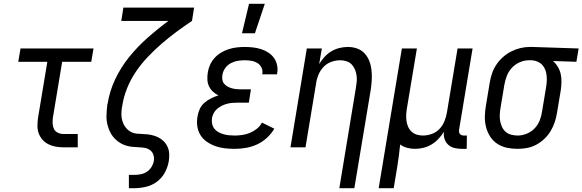

<svg xmlns="http://www.w3.org/2000/svg" viewBox="-20 -775 3064 1010"><path d="M315 0Q294 0 273.5 -3.5Q253 -7 235 -16Q217 -25 204 -39.5Q191 -54 184 -72.5Q177 -91 177 -112Q177 -133 180 -155L229 -450H76L88 -520H472L460 -450H307L258 -155Q256 -139 257 -123.5Q258 -108 264.5 -95.5Q271 -83 285 -76.5Q299 -70 315 -70H389V0Z M658 215V145H688Q704 145 721 141.5Q738 138 752.5 128.5Q767 119 776.5 104Q786 89 789 73Q792 55 787 39.5Q782 24 769 14.5Q756 5 739.5 2.5Q723 0 706 -0.5Q689 -1 672.5 -3Q656 -5 640.5 -10Q625 -15 611.5 -23.5Q598 -32 586.5 -43Q575 -54 566.5 -67.5Q558 -81 552.5 -96Q547 -111 543.5 -127Q540 -143 540 -160Q540 -177 541.5 -194Q543 -211 545 -228L546 -229Q556 -294 585.5 -357Q615 -420 659 -474.5Q703 -529 756 -576Q809 -623 866 -665H618L629 -735H1001L990 -665Q948 -637 907.5 -607Q867 -577 829 -544Q791 -511 756.5 -474.5Q722 -438 694 -396.5Q666 -355 648 -309.5Q630 -264 623 -218Q619 -198 618.5 -178.5Q618 -159 623 -141Q628 -123 638.5 -108Q649 -93 664.5 -83.5Q680 -74 699.5 -72Q719 -70 738.5 -69.5Q758 -69 776.5 -65Q795 -61 811.5 -53Q828 -45 841 -32Q854 -19 861.5 -2.5Q869 14 870 33.5Q871 53 868 72Q863 103 847.5 132Q832 161 806 180.5Q780 200 748.5 207.5Q717 215 687 215Z M1253 -600 1290 -755H1373L1321 -600ZM1214 8Q1188 8 1162 5Q1136 2 1112.5 -6.5Q1089 -15 1068.5 -29Q1048 -43 1035 -63.5Q1022 -84 1018 -110Q1014 -136 1019 -162Q1022 -182 1030.5 -201Q1039 -220 1055 -234Q1071 -248 1090 -257.5Q1109 -267 1129 -273Q1113 -281 1100 -293Q1087 -305 1079.5 -321Q1072 -337 1071 -355.5Q1070 -374 1073 -393Q1076 -414 1085 -434Q1094 -454 1109 -470.5Q1124 -487 1143.5 -498.5Q1163 -510 1183.5 -516.5Q1204 -523 1225 -525.5Q1246 -528 1267 -528Q1289 -528 1311 -525.5Q1333 -523 1353.5 -516.5Q1374 -510 1391.5 -498.5Q1409 -487 1421 -470.5Q1433 -454 1437.5 -432.5Q1442 -411 1438 -389L1437 -384H1359L1360 -386Q1363 -404 1355.5 -419.5Q1348 -435 1334 -443.5Q1320 -452 1302.5 -455Q1285 -458 1267 -458Q1249 -458 1230.5 -455Q1212 -452 1194 -442.5Q1176 -433 1164.5 -416.5Q1153 -400 1150 -381Q1148 -369 1149.5 -357Q1151 -345 1158 -336Q1165 -327 1175 -321Q1185 -315 1196.5 -311.5Q1208 -308 1220 -306.5Q1232 -305 1244 -305H1300L1289 -235H1233Q1219 -235 1204.5 -234Q1190 -233 1176 -229.5Q1162 -226 1148.5 -219.5Q1135 -213 1123.5 -203.5Q1112 -194 1104.5 -180.5Q1097 -167 1095 -153Q1093 -138 1096 -123.5Q1099 -109 1107.5 -98Q1116 -87 1129 -80Q1142 -73 1155.5 -69Q1169 -65 1184 -63.5Q1199 -62 1215 -62Q1234 -62 1254.5 -65Q1275 -68 1294.5 -76Q1314 -84 1331 -97.5Q1348 -111 1358 -130L1423 -98Q1407 -71 1383.5 -49.5Q1360 -28 1331.5 -15Q1303 -2 1273 3Q1243 8 1214 8Z M1765 215 1852 -312Q1855 -329 1856.5 -346Q1858 -363 1855.5 -379.5Q1853 -396 1846.5 -411Q1840 -426 1829 -437Q1818 -448 1802 -453Q1786 -458 1769 -458Q1746 -458 1722.5 -449.5Q1699 -441 1682 -423Q1665 -405 1655.5 -382.5Q1646 -360 1643 -337L1587 0H1508L1594 -520H1673L1659 -438Q1671 -458 1687 -475.5Q1703 -493 1723 -505Q1743 -517 1765.5 -522.5Q1788 -528 1810 -528Q1836 -528 1859.5 -519.5Q1883 -511 1899 -493Q1915 -475 1923.5 -452Q1932 -429 1934.5 -404Q1937 -379 1935.5 -353Q1934 -327 1930 -301L1844 215Z M1972 215 2094 -520H2173L2121 -208Q2118 -191 2117 -174Q2116 -157 2118 -140.5Q2120 -124 2126.5 -109Q2133 -94 2144.5 -83Q2156 -72 2172 -67Q2188 -62 2205 -62Q2228 -62 2251.5 -70.5Q2275 -79 2292 -97Q2309 -115 2318 -137.5Q2327 -160 2331 -183L2387 -520H2466L2395 -93Q2394 -86 2395 -80Q2396 -74 2399.5 -70Q2403 -66 2408.5 -64Q2414 -62 2421 -62H2436L2435 8H2409Q2389 8 2370.5 3.5Q2352 -1 2338 -13.5Q2324 -26 2318.5 -44Q2313 -62 2315 -82Q2303 -62 2286.5 -44.5Q2270 -27 2250 -15Q2230 -3 2207.5 2.5Q2185 8 2163 8Q2142 8 2121.5 2.5Q2101 -3 2085 -15Q2082 15 2078 46Q2074 77 2069 107L2051 215Z M2702 8Q2673 8 2645.5 2Q2618 -4 2595.5 -19Q2573 -34 2558.5 -56.5Q2544 -79 2537 -106Q2530 -133 2530.5 -161.5Q2531 -190 2536 -219L2556 -339Q2560 -364 2568 -388Q2576 -412 2590.5 -434Q2605 -456 2625 -474Q2645 -492 2668.5 -504Q2692 -516 2717 -522Q2742 -528 2766 -528H2781L3024 -520L3012 -450L2889 -454Q2904 -441 2914.5 -423.5Q2925 -406 2929.5 -386Q2934 -366 2933.5 -344Q2933 -322 2930 -301L2910 -181Q2906 -156 2898 -132Q2890 -108 2876.5 -85.5Q2863 -63 2843.5 -44.5Q2824 -26 2800.5 -13.5Q2777 -1 2752 3.5Q2727 8 2702 8ZM2703 -62Q2727 -62 2751.5 -72Q2776 -82 2793.5 -101Q2811 -120 2820 -144Q2829 -168 2832 -192L2852 -312Q2855 -328 2856 -344.5Q2857 -361 2855.5 -377Q2854 -393 2848.5 -407.5Q2843 -422 2833 -433Q2823 -444 2808.5 -450.5Q2794 -457 2779 -458H2762Q2738 -458 2714 -447.5Q2690 -437 2672.5 -418Q2655 -399 2646 -375.5Q2637 -352 2633 -328L2613 -208Q2610 -190 2609 -172.5Q2608 -155 2611 -138.5Q2614 -122 2621 -107Q2628 -92 2640 -81.5Q2652 -71 2669 -66.5Q2686 -62 2703 -62Z"/></svg>

Font: Iosevka SS18
Style: Italic
Weight: 400
Italic angle: -9°
Monospace: yes
Designer: Belleve Invis
Foundry: Belleve Invis
Version: Version 25.1.1; ttfautohint (v1.8.4)